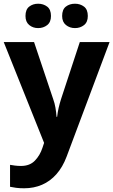

<svg xmlns="http://www.w3.org/2000/svg" viewBox="-20 -772 609 1032"><path d="M0 -546H163L266 -239Q274 -217 278 -193.5Q282 -170 284 -144H287Q290 -170 295.5 -193.5Q301 -217 308 -239L409 -546H569L338 70Q317 126 283.5 164Q250 202 206 221Q162 240 110 240Q85 240 66.5 237.5Q48 235 34 232V114Q45 116 60.5 118Q76 120 93 120Q140 120 167.5 91.5Q195 63 208 23L217 -4ZM117 -686Q117 -721 137 -736.5Q157 -752 185 -752Q213 -752 233.5 -736.5Q254 -721 254 -686Q254 -653 233.5 -637Q213 -621 185 -621Q157 -621 137 -637.5Q117 -654 117 -686ZM314 -686Q314 -721 334 -736.5Q354 -752 383 -752Q411 -752 431.5 -736.5Q452 -721 452 -686Q452 -653 431.5 -637Q411 -621 383 -621Q355 -621 334.5 -637.5Q314 -654 314 -686Z"/></svg>

Font: Noto Sans Cham
Style: Bold
Weight: 700
Version: Version 2.002